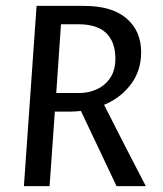

<svg xmlns="http://www.w3.org/2000/svg" viewBox="-20 -632 552 652"><path d="M61.2 0 104.2 -612H265.1Q360.3 -612 409.8 -569.3Q459.3 -526.6 459.3 -454.7Q459.3 -391.6 424.3 -345.4Q389.3 -299.1 333.4 -276Q343.7 -256.2 360.8 -222.3Q377.9 -188.4 397.6 -150Q417.3 -111.5 434.9 -77.6Q452.5 -43.6 463.8 -21.8Q475.2 0 475.2 0H375.7L254.8 -255.2Q246.4 -254.5 236.7 -253.7Q227 -253 217.5 -253H166.2L148.4 0ZM171 -316.1H248.8Q281.1 -316.1 309.1 -329Q337.1 -341.8 354.4 -367.6Q371.8 -393.3 371.8 -433.3Q371.8 -489 340.9 -519.4Q310 -549.7 244.6 -549.7H187.1Z"/></svg>

Font: Ancizar Sans Thin
Style: Italic
Weight: 100
Italic angle: -4°
Designer: Cesar Puertas, Viviana Monsalve, Julian Moncada, Julian Prieto, Jose Castro, Mariel Hernandez, Felipe Aragon, Sara Alarc
Version: Version 8.100